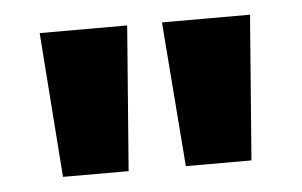

<svg xmlns="http://www.w3.org/2000/svg" viewBox="-32 -756 536 341"><g transform="rotate(-5 236.0 -585.0)"><path d="M205 -714 185 -456H68L49 -714ZM424 -714 404 -456H287L267 -714Z"/></g></svg>

Font: Noto Sans Ethiopic Condensed ExtraBold
Style: Regular
Weight: 800
Width: 3
Designer: Monotype Design Team
Foundry: Monotype Imaging Inc.
Version: Version 2.102; ttfautohint (v1.8.4.7-5d5b)